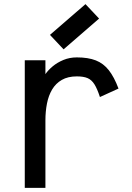

<svg xmlns="http://www.w3.org/2000/svg" viewBox="-20 -910 640 930"><path d="M100 0V-618H200V-551Q213 -570 235 -588.5Q257 -607 287 -619.5Q317 -632 352 -632Q407 -632 444 -617.5Q481 -603 507 -570Q533 -537 554 -481L464 -440Q451 -480 437.5 -501.5Q424 -523 404.5 -531.5Q385 -540 352 -540Q309 -540 279.5 -523Q250 -506 232.5 -476.5Q215 -447 207.5 -408.5Q200 -370 200 -327V0ZM288 -671 222 -741 394 -890 460 -820Z"/></svg>

Font: Victor Mono Thin
Style: Regular
Weight: 100
Monospace: yes
Designer: Rune Bjørnerås
Version: Version 1.561;gftools[0.9.30]